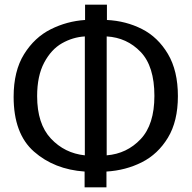

<svg xmlns="http://www.w3.org/2000/svg" viewBox="-20 -739 816 817"><path d="M435 -654Q516 -650 584 -615.5Q652 -581 694.5 -509.5Q737 -438 737 -330Q737 -223 694.5 -153Q652 -83 583.5 -48.5Q515 -14 433 -9V58H340V-9Q211 -18 124.5 -94Q38 -170 38 -327Q38 -437 82.5 -508.5Q127 -580 196 -614.5Q265 -649 342 -654V-719H435ZM341 -584Q290 -581 244 -555Q198 -529 168 -472.5Q138 -416 138 -330Q138 -212 196.5 -149.5Q255 -87 341 -78ZM434 -78Q520 -85 578.5 -147Q637 -209 637 -331Q637 -457 578.5 -518Q520 -579 434 -584Z"/></svg>

Font: LINE Seed Sans KR Regular
Style: Regular
Weight: 400
Designer: LINE VX Design & Sandoll Inc & Dalton Maag Ltd
Foundry: Sandoll Inc.
Version: Version 1.000